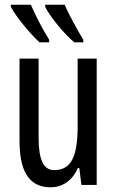

<svg xmlns="http://www.w3.org/2000/svg" viewBox="-20 -786 496 816"><path d="M255 -766H172V-757C191 -717 255 -639 296 -606H334V-617C309 -658 270 -729 255 -766ZM111 -766H26V-757C48 -715 109 -641 148 -606H189V-617C161 -662 135 -712 111 -766ZM391 -537H310V-251C310 -123 284 -63 210 -63C165 -63 144 -107 144 -202V-537H63V-187C63 -67 98 10 195 10C246 10 288 -19 311 -72H317L326 0H391Z"/></svg>

Font: Noto Sans UI Condensed
Style: Regular
Weight: 400
Width: 3
Designer: Monotype Design Team
Foundry: Monotype Imaging Inc.
Version: Version 1.901